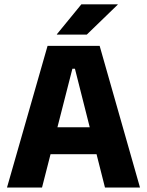

<svg xmlns="http://www.w3.org/2000/svg" viewBox="-20 -846 663 866"><path d="M11.5 0 194.5 -639H429.5L611.5 0H453.5L318 -536H306.5L169.5 0ZM167 -150.5V-272H455V-150.5ZM347 -826.5H511V-825L371.5 -690H236.5V-691.5Z"/></svg>

Font: Anek Odia
Style: Bold
Weight: 700
Designer: Yesha Goshar & Mahesh Sahu (Odia), Yesha Goshar (Latin)
Foundry: Ek Type
Version: Version 1.003